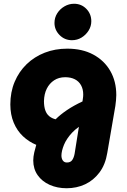

<svg xmlns="http://www.w3.org/2000/svg" viewBox="-20 -785 678 1022"><path d="M335 217Q285 217 244.5 199Q204 181 180.5 147.5Q157 114 157 69Q157 49 162.5 25.5Q168 2 173 -14Q134 -30 102.5 -59.5Q71 -89 53 -132Q35 -175 35 -229Q35 -295 58 -349.5Q81 -404 122 -443.5Q163 -483 218 -504.5Q273 -526 338 -526Q418 -526 476.5 -494.5Q535 -463 567 -407.5Q599 -352 599 -279Q599 -266 597.5 -251Q596 -236 594 -221L551 29Q541 91 509.5 133Q478 175 433 196Q388 217 335 217ZM336 80Q355 80 364 67.5Q373 55 377 34L400 -110Q379 -95 364 -79Q349 -63 338 -46.5Q327 -30 320.5 -14Q314 2 310.5 16.5Q307 31 307 43Q307 59 314.5 69.5Q322 80 336 80ZM276 -150Q301 -175 336.5 -199Q372 -223 419 -245L421 -259Q422 -265 422.5 -271Q423 -277 423 -282Q423 -310 411.5 -331Q400 -352 378.5 -363Q357 -374 327 -374Q293 -374 268 -357.5Q243 -341 229 -313Q215 -285 214 -247Q214 -218 221 -198Q228 -178 242 -166.5Q256 -155 276 -150ZM363 -571Q324 -571 297 -598.5Q270 -626 270 -663Q270 -691 284.5 -714Q299 -737 323 -751Q347 -765 374 -765Q413 -765 439.5 -738Q466 -711 466 -672Q466 -645 451.5 -622Q437 -599 414 -585Q391 -571 363 -571Z"/></svg>

Font: MuseoModerno Thin ExtraBold
Style: Italic
Weight: 800
Italic angle: -9°
Version: Version 1.003